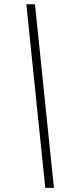

<svg xmlns="http://www.w3.org/2000/svg" viewBox="-20 -782 362 911"><path d="M194.8 109.4 105 -761.7H146L235.8 109.4Z"/></svg>

Font: Inter 18pt ExtraLight
Style: Italic
Weight: 250
Italic angle: -9.3988°
Designer: Rasmus Andersson
Foundry: rsms
Version: Version 4.001;git-66647c0bb